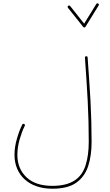

<svg xmlns="http://www.w3.org/2000/svg" viewBox="-20 -946 678 1182"><path d="M584.5 -924.3C582.5 -925.3 581.1 -925.8 579.6 -925.8C577.1 -925.8 574.7 -924.3 572.8 -921.4L498 -800.3L412.1 -908.7C409.7 -911.1 407.7 -912.6 405.3 -912.6C403.8 -912.6 401.9 -911.6 399.9 -910.2C397.5 -907.7 396 -905.8 396 -903.3C396 -901.9 397 -899.9 398.4 -897.9L492.2 -780.3C495.6 -776.4 499.5 -776.9 500 -776.9C502.4 -776.9 504.9 -778.3 506.3 -781.2L587.4 -912.6C588.4 -914.6 588.9 -916 588.9 -917.5C588.9 -919.9 587.4 -922.4 584.5 -924.3ZM69.3 7.3C69.3 129.9 156.7 215.8 302.2 215.8C365.2 215.8 414.6 203.6 449.7 178.7C484.4 153.8 508.8 119.6 522.9 76.2C537.1 32.7 543.9 -17.1 543.9 -72.3C543.9 -156.7 541.5 -240.7 537.1 -324.2C532.2 -407.7 526.4 -496.6 519.5 -591.8C519 -597.2 516.6 -599.6 512.2 -599.6H510.7C505.4 -599.1 502.9 -596.7 502.9 -592.3V-590.8C509.8 -495.6 515.6 -406.7 520 -323.7C524.4 -240.2 526.4 -156.7 526.4 -72.3C526.4 -18.1 520 29.8 507.3 70.3C481.9 151.4 420.9 198.2 302.2 198.2C233.4 198.2 180.7 180.7 143.1 145.5C105.5 109.9 86.9 64 86.9 7.3C86.9 -22.9 91.3 -54.2 100.6 -86.9C109.9 -119.1 120.1 -147 132.3 -170.9C133.3 -172.9 133.8 -174.3 133.8 -175.8C133.8 -178.7 131.8 -181.2 128.4 -182.6C126.5 -183.6 125 -184.1 123.5 -184.1C120.6 -184.1 118.2 -182.1 116.7 -178.7C104.5 -153.8 93.3 -125 84 -91.3C74.2 -57.6 69.3 -24.9 69.3 7.3Z"/></svg>

Font: Mikhak Thin
Style: Regular
Weight: 100
Designer: Amin Abedi
Version: Version 3.2